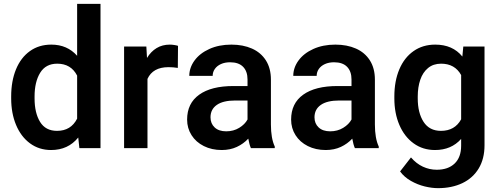

<svg xmlns="http://www.w3.org/2000/svg" viewBox="-20 -770 2598 998"><path d="M502.4 -750V0H392.6L386.7 -55.2Q334 9.8 245.6 9.8Q183.1 9.8 136 -24.9Q88.9 -59.6 63.5 -120.6Q38.1 -181.6 38.1 -258.3V-268.6Q38.1 -348.6 63.2 -409.7Q88.4 -470.7 135.5 -504.4Q182.6 -538.1 246.6 -538.1Q329.6 -538.1 380.9 -480V-750ZM380.9 -153.3V-377Q349.1 -439 277.3 -439Q217.8 -439 188.7 -391.6Q159.7 -344.2 159.7 -268.6V-258.3Q159.7 -183.1 188.2 -136.5Q216.8 -89.8 276.4 -89.8Q348.6 -89.8 380.9 -153.3Z M905.3 -531.7 904.3 -417Q879.9 -420.9 856 -420.9Q774.4 -420.9 746.6 -359.9V0H625V-528.3H740.7L744.1 -468.8Q764.2 -502 793.9 -520Q823.7 -538.1 862.8 -538.1Q873 -538.1 886 -536.1Q898.9 -534.2 905.3 -531.7Z M1408.2 -8.3V0H1284.2Q1276.4 -17.1 1270.5 -49.3Q1245.6 -22.5 1210.9 -6.3Q1176.3 9.8 1132.3 9.8Q1080.6 9.8 1039.6 -10.7Q998.5 -31.2 975.6 -67.4Q952.6 -103.5 952.6 -148.4Q952.6 -232.9 1015.4 -277.8Q1078.1 -322.8 1193.4 -322.8H1266.6V-356.9Q1266.6 -398.9 1243.7 -422.6Q1220.7 -446.3 1175.8 -446.3Q1148.9 -446.3 1128.4 -437Q1107.9 -427.7 1096.7 -411.6Q1085.4 -395.5 1085.4 -375.5H963.9Q963.9 -418 991 -455.3Q1018.1 -492.7 1068.1 -515.4Q1118.2 -538.1 1182.6 -538.1Q1243.2 -538.1 1289.6 -517.6Q1335.9 -497.1 1362.1 -456.1Q1388.2 -415 1388.2 -356V-123Q1388.2 -50.8 1408.2 -8.3ZM1266.6 -148.9V-247.6H1203.1Q1139.6 -247.6 1106.9 -224.6Q1074.2 -201.7 1074.2 -160.2Q1074.2 -127.9 1095.7 -107.7Q1117.2 -87.4 1155.8 -87.4Q1193.8 -87.4 1223.4 -105.5Q1252.9 -123.5 1266.6 -148.9Z M1948.7 -8.3V0H1824.7Q1816.9 -17.1 1811 -49.3Q1786.1 -22.5 1751.5 -6.3Q1716.8 9.8 1672.9 9.8Q1621.1 9.8 1580.1 -10.7Q1539.1 -31.2 1516.1 -67.4Q1493.2 -103.5 1493.2 -148.4Q1493.2 -232.9 1555.9 -277.8Q1618.7 -322.8 1733.9 -322.8H1807.1V-356.9Q1807.1 -398.9 1784.2 -422.6Q1761.2 -446.3 1716.3 -446.3Q1689.5 -446.3 1668.9 -437Q1648.4 -427.7 1637.2 -411.6Q1626 -395.5 1626 -375.5H1504.4Q1504.4 -418 1531.5 -455.3Q1558.6 -492.7 1608.6 -515.4Q1658.7 -538.1 1723.1 -538.1Q1783.7 -538.1 1830.1 -517.6Q1876.5 -497.1 1902.6 -456.1Q1928.7 -415 1928.7 -356V-123Q1928.7 -50.8 1948.7 -8.3ZM1807.1 -148.9V-247.6H1743.7Q1680.2 -247.6 1647.5 -224.6Q1614.7 -201.7 1614.7 -160.2Q1614.7 -127.9 1636.2 -107.7Q1657.7 -87.4 1696.3 -87.4Q1734.4 -87.4 1763.9 -105.5Q1793.5 -123.5 1807.1 -148.9Z M2498.5 -528.3V-15.1Q2498.5 55.2 2468.3 105.5Q2438 155.8 2383.3 181.9Q2328.6 208 2256.8 208Q2224.6 208 2187.5 199Q2150.4 189.9 2116 170.4Q2081.5 150.9 2059.6 121.1L2116.2 48.3Q2144 80.6 2178.2 96.4Q2212.4 112.3 2250 112.3Q2309.6 112.3 2343.3 79.8Q2377 47.4 2377 -12.7V-47.9Q2325.7 9.8 2241.2 9.8Q2177.7 9.8 2129.9 -24.9Q2082 -59.6 2055.9 -120.6Q2029.8 -181.6 2029.8 -258.3V-268.6Q2029.8 -348.6 2055.7 -409.7Q2081.5 -470.7 2129.6 -504.4Q2177.7 -538.1 2242.2 -538.1Q2333 -538.1 2383.3 -476.1L2388.2 -528.3ZM2377 -149.9V-379.9Q2344.2 -439 2272.9 -439Q2232.4 -439 2205.1 -416.5Q2177.7 -394 2164.6 -355.5Q2151.4 -316.9 2151.4 -268.6V-258.3Q2151.4 -183.6 2181.6 -136.7Q2211.9 -89.8 2272 -89.8Q2344.2 -89.8 2377 -149.9Z"/></svg>

Font: Heebo Medium
Style: Regular
Weight: 500
Designer: Oded Ezer
Foundry: Meir Sadan
Version: Version 2.001; ttfautohint (v1.5.14-ce02) -l 8 -r 50 -G 200 